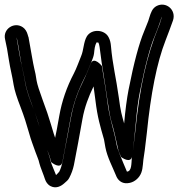

<svg xmlns="http://www.w3.org/2000/svg" viewBox="-21 -798 769 829"><path d="M50 -637 53 -627 58 -601C60 -590 63 -572 67 -548C74 -500 81 -487 88 -442C92 -419 101 -389 116 -349C131 -310 142 -277 150 -248C166 -191 170 -182 188 -137C195 -120 196 -111 200 -98C200 -98 242 -62 249 -101C263 -175 268 -203 284 -289C295 -347 314 -403 342 -458C349 -472 356 -486 361 -500C369 -522 382 -545 385 -567C387 -585 388 -601 396 -615C398 -615 404 -614 404 -614C406 -609 408 -603 409 -595C412 -566 423 -493 428 -464C434 -431 450 -307 459 -277C472 -234 479 -198 489 -154C492 -140 498 -131 502 -120C502 -120 545 -87 550 -126L554 -156C556 -171 559 -206 565 -264C570 -321 576 -367 583 -401C606 -518 628 -598 647 -642C657 -666 662 -681 665 -689L671 -706C672 -708 675 -722 679 -728C679 -727 678 -727 678 -726C671 -705 672 -701 662 -678C613 -558 582 -422 563 -230C559 -195 556 -169 554 -155L548 -114C546 -92 548 -58 527 -57C523 -67 516 -83 511 -95C505 -111 487 -150 483 -171C469 -248 452 -280 441 -371C432 -440 426 -462 419 -513C419 -513 385 -556 371 -524C358 -494 359 -490 331 -432C310 -389 295 -342 286 -293C272 -214 269 -206 258 -147C252 -114 248 -83 235 -57C231 -53 229 -49 221 -42C217 -54 199 -93 197 -104C193 -124 187 -137 180 -158C167 -197 166 -191 151 -245C142 -276 130 -313 114 -353C99 -392 91 -422 88 -439C85 -460 81 -478 77 -495C68 -532 58 -593 52 -627ZM1 -628C8 -598 11 -580 17 -541C24 -497 31 -475 38 -431C42 -407 52 -376 68 -335C83 -296 94 -261 102 -232C116 -182 120 -178 132 -142C138 -124 146 -109 149 -93C152 -79 169 -39 173 -25C177 -13 184 -1 198 6C222 18 244 5 257 -7C266 -15 273 -20 278 -30C287 -47 294 -66 298 -85C314 -166 318 -191 335 -284C344 -335 362 -382 383 -425C385 -410 388 -389 391 -365C400 -290 412 -252 428 -196C430 -187 432 -175 434 -162C442 -119 466 -75 480 -40C486 -24 499 -9 520 -7C548 -5 569 -20 581 -37C595 -57 595 -79 598 -108L604 -149C606 -164 609 -188 613 -224C630 -393 656 -527 694 -624C704 -651 717 -683 726 -710C741 -756 695 -793 655 -772C636 -762 630 -742 624 -723L619 -707C616 -700 611 -687 601 -662C580 -612 557 -528 534 -410C527 -374 520 -322 515 -265C505 -301 500 -315 492 -377C480 -464 465 -518 458 -600C457 -613 454 -626 448 -637C431 -671 375 -675 354 -641C339 -615 341 -583 329 -555C319 -531 310 -504 298 -481C267 -422 246 -361 235 -298C227 -251 221 -222 217 -203C213 -214 209 -227 199 -261C190 -292 178 -327 163 -367C149 -405 140 -433 137 -450C134 -470 131 -488 127 -502C122 -522 111 -589 107 -610L102 -638C102 -638 101 -639 101 -640L98 -650C95 -661 88 -673 78 -680C41 -706 -10 -673 1 -628Z"/></svg>

Font: AppleStorm
Style: CBo
Weight: 400
Foundry: Cannot Into Space Fonts
Version: Version 1.01